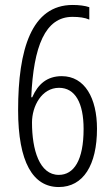

<svg xmlns="http://www.w3.org/2000/svg" viewBox="-20 -744 451 774"><path d="M217 10C316 10 371 -79 371 -225C371 -348 322 -437 229 -437C170 -437 133 -405 110 -352H106C115 -557 162 -676 272 -676C299 -676 322 -673 340 -665V-715C323 -721 298 -724 273 -724C107 -724 53 -545 53 -300C53 -90 113 10 217 10ZM217 -39C139 -39 109 -140 109 -250C109 -316 148 -390 218 -390C283 -390 317 -329 317 -224C317 -98 278 -39 217 -39Z"/></svg>

Font: Noto Sans Gurmukhi UI ExtraCondensed Light
Style: Regular
Weight: 300
Width: 2
Designer: Jelle Bosma - Monotype Design Team
Foundry: Monotype Imaging Inc.
Version: Version 2.004